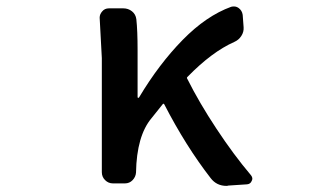

<svg xmlns="http://www.w3.org/2000/svg" viewBox="-20 -576 1040 603"><path d="M767.6 -26.4Q772.5 -20.5 772.5 -14.6Q772.5 -11.7 770.5 -7.8Q766.6 2 755.9 2.9L697.3 6.8Q694.3 7.8 691.4 7.8Q660.2 7.8 641.6 -16.6Q563.5 -117.2 496.1 -248Q494.1 -252 491.2 -249Q456.1 -205.1 456.1 -205.1Q409.2 -149.4 407.2 -34.2Q406.2 -20.5 396.5 -10.3Q386.7 0 372.1 0H335Q320.3 0 310.1 -10.3Q299.8 -20.5 299.8 -35.2V-393.6L293 -520.5Q293 -531.2 300.8 -540Q308.6 -549.8 322.3 -549.8H367.2Q382.8 -549.8 394.5 -540.5Q406.2 -531.2 408.2 -515.6Q412.1 -479.5 412.1 -418.9V-271.5Q412.1 -268.6 414.1 -268.6Q416 -268.6 417 -270.5Q479.5 -375 553.7 -450.7Q627.9 -526.4 706.1 -554.7Q710 -555.7 714.8 -555.7Q722.7 -555.7 729.5 -550.8Q740.2 -543 742.2 -529.3L745.1 -490.2Q746.1 -475.6 737.8 -462.9Q729.5 -450.2 715.8 -444.3Q645.5 -413.1 569.3 -335Q565.4 -332 568.4 -328.1Q605.5 -253.9 659.7 -171.9Q713.9 -89.8 767.6 -26.4Z"/></svg>

Font: Gen Jyuu Gothic L Monospace Medium
Style: Regular
Weight: 500
Designer: [Source Han Sans]
Ryoko NISHIZUKA  (kana & ideographs); Paul D. Hunt (Latin, Greek & Cyrillic); Wenlong ZHANG  (bopomofo
Version: Version 1.002.20150607